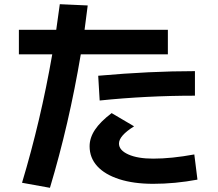

<svg xmlns="http://www.w3.org/2000/svg" viewBox="-20 -829 1040 915"><path d="M229 -570H70V-687H248Q259 -763 265 -809L398 -803L383 -687H780V-570H365Q309 -237 218 66L85 42Q174 -254 229 -570ZM512 -290 619 -227Q547 -182 547 -145Q547 -113 591.5 -93Q636 -73 710 -73Q797 -73 906 -93L921 27Q814 47 710 47Q617 47 548.5 25Q480 3 443.5 -37Q407 -77 407 -132Q407 -172 432.5 -210.5Q458 -249 512 -290ZM909 -490V-373Q678 -373 455 -350L448 -468Q695 -490 909 -490Z"/></svg>

Font: Enso
Style: Bold
Weight: 700
Designer: Coji Morishita
Foundry: UNDERFOREST DESIGN
Version: Version 1.000